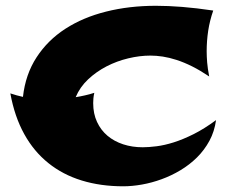

<svg xmlns="http://www.w3.org/2000/svg" viewBox="-20 -612 803 670"><path d="M733.9 -192.9Q728.5 -153.3 710.9 -120.8Q693.4 -88.4 667.5 -62.7Q641.6 -37.1 609.9 -18.1Q578.1 1 543.9 13.4Q509.8 25.9 475.3 32Q440.9 38.1 410.2 38.1Q331.1 38.1 265.1 17.8Q199.2 -2.4 148.7 -43Q98.1 -83.5 64.5 -144.3Q30.8 -205.1 16.1 -286.1Q27.3 -282.2 38.3 -279.3Q49.3 -276.4 60.1 -273.9Q68.8 -352.5 107.7 -412.1Q146.5 -471.7 208 -511.5Q269.5 -551.3 350.1 -571.5Q430.7 -591.8 523.9 -591.8Q566.9 -591.8 615.7 -587.9Q664.6 -584 724.1 -575.2Q711.9 -540 706.5 -504.6Q701.2 -469.2 701.2 -433.1Q701.2 -415 702.9 -394Q704.6 -373 710 -345.2Q678.7 -366.2 650.4 -380.4Q622.1 -394.5 596.4 -402.8Q570.8 -411.1 547.9 -414.6Q524.9 -418 504.9 -418Q467.3 -418 427.5 -408.4Q387.7 -398.9 351.8 -380.4Q315.9 -361.8 287.4 -335Q258.8 -308.1 244.1 -272.9Q259.8 -275.4 276.1 -279.1Q292.5 -282.7 309.1 -288.1Q306.6 -277.3 305.9 -268.1Q305.2 -258.8 305.2 -252Q305.2 -215.3 318.6 -186.5Q332 -157.7 355.2 -138.2Q378.4 -118.7 409.9 -108.4Q441.4 -98.1 478 -98.1Q499 -98.1 526.4 -101.6Q553.7 -105 586.2 -115.2Q618.7 -125.5 655.8 -144Q692.9 -162.6 733.9 -192.9Z"/></svg>

Font: Shojumaru
Style: Regular
Weight: 400
Version: Version 1.001